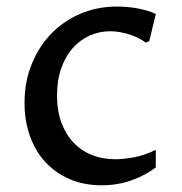

<svg xmlns="http://www.w3.org/2000/svg" viewBox="-20 -547 547 577"><path d="M448.2 -43.9Q418 -20.5 376.2 -5.4Q334.5 9.8 285.2 9.8Q232.4 9.8 189.7 -8.5Q147 -26.9 116.7 -59.6Q86.4 -92.3 70.1 -137.9Q53.7 -183.6 53.7 -237.8Q53.7 -300.8 75.2 -354Q96.7 -407.2 134 -445.8Q171.4 -484.4 222.2 -505.9Q272.9 -527.3 331.1 -527.3Q344.7 -527.3 360.6 -526.1Q376.5 -524.9 392.1 -522Q407.7 -519 422.4 -514.9Q437 -510.7 448.2 -504.9L428.7 -423.8L418 -418.9Q408.2 -426.3 395.8 -432.6Q383.3 -439 369.4 -443.4Q355.5 -447.8 340.6 -450.4Q325.7 -453.1 311.5 -453.1Q278.8 -453.1 249.8 -440.2Q220.7 -427.2 198.7 -402.6Q176.8 -377.9 164.1 -342Q151.4 -306.2 151.4 -260.3Q151.4 -213.4 164.8 -177.7Q178.2 -142.1 201.7 -117.7Q225.1 -93.3 257.3 -80.8Q289.6 -68.4 327.1 -68.4Q349.6 -68.4 381.3 -74Q413.1 -79.6 448.2 -96.7Z"/></svg>

Font: Proza Libre
Style: Regular
Weight: 400
Designer: Jasper de Waard
Foundry: Jasper de Waard
Version: Version 1.001; ttfautohint (v1.4.1.8-43bc)